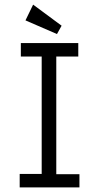

<svg xmlns="http://www.w3.org/2000/svg" viewBox="-20 -809 440 829"><path d="M65 0V-58H160V-565H70V-623H318V-565H223V-57H323V0ZM226 -662 90 -721 123 -789 246 -698Z"/></svg>

Font: Inconsolata Condensed
Style: Regular
Weight: 400
Width: 3
Monospace: yes
Designer: Raph Levien, Cyreal, Brenton Simpson
Foundry: Raph Levien, Cyreal, Google
Version: Version 3.000; ttfautohint (v1.8.2.53-6de2)